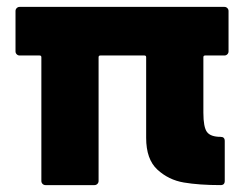

<svg xmlns="http://www.w3.org/2000/svg" viewBox="-20 -537 708 557"><path d="M100 -12V-371Q100 -376 95 -376H37Q32 -376 28.5 -379.5Q25 -383 25 -388V-505Q25 -510 28.5 -513.5Q32 -517 37 -517H631Q636 -517 639.5 -513.5Q643 -510 643 -505V-388Q643 -383 639.5 -379.5Q636 -376 631 -376H575Q570 -376 570 -371V-210Q570 -168 580.5 -154Q591 -140 620 -140Q632 -140 632 -128V-12Q632 0 620 0Q558 0 513.5 -7.5Q469 -15 436.5 -45Q404 -75 404 -137V-371Q404 -376 399 -376H271Q266 -376 266 -371V-12Q266 -7 262.5 -3.5Q259 0 254 0H112Q107 0 103.5 -3.5Q100 -7 100 -12Z"/></svg>

Font: Barlow GEO ExtraBold
Style: Regular
Weight: 800
Designer: Jeremy Tribby
Foundry: Tribby Type
Version: Version 1.408